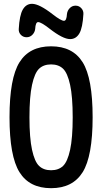

<svg xmlns="http://www.w3.org/2000/svg" viewBox="-20 -985 540 1015"><path d="M334 -911.1Q335.9 -928.7 348.6 -941.9Q361.3 -955.1 379.4 -955.1Q397.5 -955.1 409.7 -941.9Q421.9 -928.7 420.9 -911.1Q417 -837.9 399.4 -808.1Q381.8 -778.3 350.6 -778.3Q312.5 -778.3 241.2 -834Q197.3 -868.2 181.6 -868.2Q168 -868.2 166 -832Q164.1 -814.5 151.4 -801.3Q138.7 -788.1 120.6 -788.1Q102.5 -788.1 90.3 -800.8Q78.1 -813.5 79.1 -831.1Q83 -904.3 100.6 -934.6Q118.2 -964.8 149.4 -964.8Q187.5 -964.8 258.8 -909.2Q302.7 -875 318.4 -875Q332 -875 334 -911.1ZM313 -622.1Q289.1 -644.5 250 -644.5Q210.9 -644.5 187 -622.1Q163.1 -599.6 149.4 -536.6Q135.7 -473.6 135.7 -364.7Q135.7 -255.9 149.4 -192.9Q163.1 -129.9 187 -107.4Q210.9 -85 250 -85Q289.1 -85 313 -107.4Q336.9 -129.9 350.6 -192.9Q364.3 -255.9 364.3 -364.7Q364.3 -473.6 350.6 -536.6Q336.9 -599.6 313 -622.1ZM417 -74.7Q364.3 9.8 250 9.8Q135.7 9.8 83 -74.7Q30.3 -159.2 30.3 -365.2Q30.3 -571.3 83 -655.8Q135.7 -740.2 250 -740.2Q364.3 -740.2 417 -655.8Q469.7 -571.3 469.7 -365.2Q469.7 -159.2 417 -74.7Z"/></svg>

Font: Rounded-X Mgen+ 2m medium
Style: Regular
Weight: 500
Designer: [Source Han Sans]
Ryoko NISHIZUKA  (kana & ideographs); Paul D. Hunt (Latin, Greek & Cyrillic); Wenlong ZHANG  (bopomofo
Version: Version 1.059.20150602